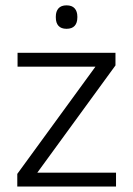

<svg xmlns="http://www.w3.org/2000/svg" viewBox="-20 -680 486 700"><path d="M403 -50.5V0H43V-46L328 -437H44V-487.5H401V-441.5L116 -50.5ZM222.5 -575Q203 -575 193.2 -585.8Q183.5 -596.5 183.5 -616.5V-619.5Q183.5 -638.5 193.2 -649.5Q203 -660.5 222.5 -660.5Q242.5 -660.5 252.2 -649.5Q262 -638.5 262 -619.5V-616.5Q262 -596.5 252.2 -585.8Q242.5 -575 222.5 -575Z"/></svg>

Font: Anek Latin Medium Light
Style: Regular
Weight: 300
Version: Version 1.003